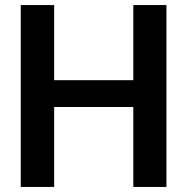

<svg xmlns="http://www.w3.org/2000/svg" viewBox="-20 -739 741 759"><path d="M62 -719H194V-422H507V-719H638V0H507V-316H194V0H62Z"/></svg>

Font: Freesentation 7 Bold
Style: Regular
Weight: 700
Designer: glyphs from Roboto by Christian Robertson / Hangul glyphs from Noto Sans CJK(Source Han Sans) by Jang Soo-young and Kang
Foundry: PT&
Version: Version 2.001